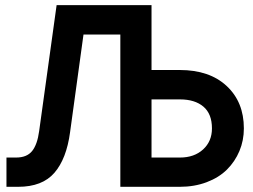

<svg xmlns="http://www.w3.org/2000/svg" viewBox="-20 -720 975 740"><path d="M564 -700.2V-450.2H672.9Q787.6 -450.2 853.8 -388.4Q919.9 -326.7 919.9 -225.1Q919.9 -178.7 902.8 -137.9Q885.7 -97.2 854.7 -66.4Q823.7 -35.6 776.6 -17.8Q729.5 0 672.9 0H443.8V-586.9H301.8L250 -210Q236.3 -107.9 189.7 -54Q143.1 0 49.8 0H4.9V-112.8H42Q83.5 -112.8 103.8 -137.9Q124 -163.1 130.9 -214.8L198.2 -700.2ZM564 -112.8H673.8Q728.5 -112.8 762.7 -144Q796.9 -175.3 796.9 -225.1Q796.9 -281.2 763.9 -309.1Q731 -336.9 673.8 -336.9H564Z"/></svg>

Font: Cakra Normal
Style: Regular
Weight: 400
Designer: Lucia Kollert, Vojtech Kollert
Foundry: OoM Type
Version: Version 1.000;Glyphs 3.1.1 (3148)